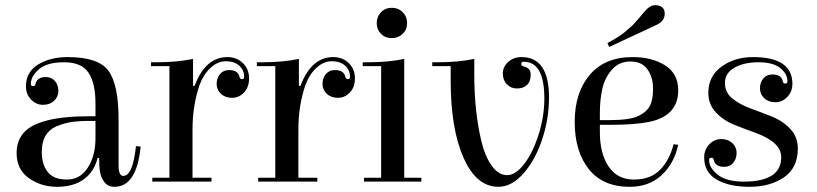

<svg xmlns="http://www.w3.org/2000/svg" viewBox="-20 -700 3147 740"><path d="M241 -480Q360 -480 398.5 -426.5Q437 -373 437 -240V-63Q437 -22 455 -22Q492 -22 504 -137L522 -135Q507 20 421 20Q396 20 382.5 2Q369 -16 365.5 -37.5Q362 -59 362 -91H356Q343 -38 303 -9Q263 20 200.5 20Q138 20 91 -13.5Q44 -47 44 -110Q44 -157 71 -188Q127 -252 325 -252Q336 -252 348 -252V-301Q348 -380 321 -420Q294 -460 227.5 -460Q161 -460 130 -433Q99 -406 99 -377Q99 -368 107.5 -368Q116 -368 117 -377Q123 -403 157 -403Q179 -403 192 -387.5Q205 -372 205 -349.5Q205 -327 188.5 -311.5Q172 -296 145.5 -296Q119 -296 99.5 -316.5Q80 -337 80 -367Q80 -423 127 -451.5Q174 -480 241 -480ZM348 -167V-234Q338 -234 316.5 -234Q295 -234 265.5 -231Q236 -228 205 -216Q141 -193 141 -114Q141 -66 164 -37Q187 -8 238 -8Q289 -8 318.5 -54Q348 -100 348 -167Z M921 -404Q921 -430 902 -447Q883 -464 851 -464Q819 -464 791.5 -438.5Q764 -413 749 -372Q722 -293 722 -201V-15H795V0H567V-15H633V-445H562V-460H583Q663 -460 724 -473V-369H730Q772 -480 856 -480Q893 -480 916.5 -456.5Q940 -433 940 -398.5Q940 -364 920.5 -343.5Q901 -323 874.5 -323Q848 -323 831.5 -338.5Q815 -354 815 -376.5Q815 -399 828 -414.5Q841 -430 863 -430Q897 -430 903 -404Q905 -395 913 -395Q921 -395 921 -404Z M1329 -404Q1329 -430 1310 -447Q1291 -464 1259 -464Q1227 -464 1199.5 -438.5Q1172 -413 1157 -372Q1130 -293 1130 -201V-15H1203V0H975V-15H1041V-445H970V-460H991Q1071 -460 1132 -473V-369H1138Q1180 -480 1264 -480Q1301 -480 1324.5 -456.5Q1348 -433 1348 -398.5Q1348 -364 1328.5 -343.5Q1309 -323 1282.5 -323Q1256 -323 1239.5 -338.5Q1223 -354 1223 -376.5Q1223 -399 1236 -414.5Q1249 -430 1271 -430Q1305 -430 1311 -404Q1313 -395 1321 -395Q1329 -395 1329 -404Z M1538 -15H1604V0H1383V-15H1449V-445H1378V-460H1399Q1477 -460 1538 -473ZM1448.5 -569.5Q1432 -586 1432 -611Q1432 -636 1448.5 -653Q1465 -670 1490 -670Q1515 -670 1532 -653Q1549 -636 1549 -611Q1549 -586 1532 -569.5Q1515 -553 1490 -553Q1465 -553 1448.5 -569.5Z M2078 -320Q2078 -462 1999 -462Q1989 -462 1989 -454Q1989 -446 1998 -444Q2026 -438 2025.5 -411.5Q2025 -385 2010.5 -372Q1996 -359 1972.5 -359Q1949 -359 1933.5 -375Q1918 -391 1918 -417Q1918 -443 1939 -461.5Q1960 -480 1990 -480Q2096 -480 2096 -324Q2096 -242 2069.5 -162.5Q2043 -83 1997.5 -31.5Q1952 20 1901 20Q1816 20 1766.5 -92Q1717 -204 1717 -389V-445H1646V-460H1667Q1746 -460 1808 -473V-412Q1808 -271 1835 -157Q1849 -98 1875 -61.5Q1901 -25 1934.5 -25Q1968 -25 2001.5 -69.5Q2035 -114 2056.5 -183.5Q2078 -253 2078 -320Z M2418 -480Q2493 -480 2543.5 -448Q2594 -416 2594 -352Q2594 -253 2481 -230Q2424 -219 2339 -219H2292V-190Q2292 -109 2325.5 -58.5Q2359 -8 2423.5 -8Q2488 -8 2524.5 -46Q2561 -84 2576 -144L2594 -142Q2578 -69 2529.5 -24.5Q2481 20 2407 20Q2303 20 2249 -48.5Q2195 -117 2195 -230Q2195 -343 2253 -411.5Q2311 -480 2418 -480ZM2292 -237H2327Q2408 -237 2440.5 -253Q2473 -269 2485 -292.5Q2497 -316 2497 -359Q2497 -402 2475.5 -432.5Q2454 -463 2410 -463Q2366 -463 2338.5 -431.5Q2311 -400 2301.5 -358Q2292 -316 2292 -265ZM2462 -653Q2484 -680 2504 -680Q2542 -680 2542 -647Q2542 -618 2508 -603L2328 -519L2321 -534Q2368 -559 2387.5 -576Q2407 -593 2412.5 -597.5Q2418 -602 2428 -613.5Q2438 -625 2440 -627Q2442 -629 2452 -641Z M2882 -480Q3034 -480 3034 -377Q3034 -347 3014.5 -326.5Q2995 -306 2968.5 -306Q2942 -306 2925.5 -321.5Q2909 -337 2909 -359.5Q2909 -382 2922 -397.5Q2935 -413 2957 -413Q2991 -413 2997 -387Q2998 -378 3006.5 -378Q3015 -378 3015 -387Q3015 -415 2987.5 -437.5Q2960 -460 2903.5 -460Q2847 -460 2810.5 -439Q2774 -418 2774 -380.5Q2774 -343 2803 -320Q2832 -297 2873 -282Q2914 -267 2955.5 -250.5Q2997 -234 3026 -203Q3055 -172 3055 -128Q3055 -53 3001.5 -16.5Q2948 20 2869 20Q2790 20 2742 -8Q2694 -36 2694 -93Q2694 -123 2713.5 -143.5Q2733 -164 2759.5 -164Q2786 -164 2802.5 -148.5Q2819 -133 2819 -110.5Q2819 -88 2806 -72.5Q2793 -57 2771 -57Q2737 -57 2731 -83Q2730 -92 2721.5 -92Q2713 -92 2713 -83Q2713 -53 2746.5 -26.5Q2780 0 2846 0Q2991 0 2991 -94Q2991 -152 2892 -188Q2850 -203 2809 -219.5Q2768 -236 2739 -267Q2710 -298 2710 -342Q2710 -406 2760.5 -443Q2811 -480 2882 -480Z"/></svg>

Font: Elsie Swash Caps
Style: Regular
Weight: 400
Designer: Alejandro Inler
Foundry: Alejandro Inler
Version: 1.003